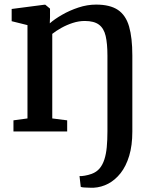

<svg xmlns="http://www.w3.org/2000/svg" viewBox="-20 -586 690 856"><path d="M397.5 251Q390 251 377.8 250.8Q365.5 250.5 354.5 249.8Q343.5 249 340 247L334.5 199Q342 200 358 197.2Q374 194.5 389 189Q410.5 181 424 165Q437.5 149 445.2 125.2Q453 101.5 456 70Q459 38.5 459 -0.5V-338Q459 -391.5 451 -425.8Q443 -460 421 -476.2Q399 -492.5 358 -492.5Q331.5 -492.5 304.5 -483.8Q277.5 -475 253.8 -461.8Q230 -448.5 213 -435V-58L279.5 -49.5V0H40V-49.5L102.5 -58V-474L32 -491.5V-546L178 -565H182L203 -547.5V-510L202 -482Q223.5 -501 257 -520.2Q290.5 -539.5 329.8 -552.5Q369 -565.5 408.5 -565.5Q470.5 -565.5 505.8 -541.8Q541 -518 555.5 -467.8Q570 -417.5 570 -338.5V0.5Q570 62.5 556 108.8Q542 155 517.8 185.8Q493.5 216.5 462.8 232.8Q432 249 397.5 251Z"/></svg>

Font: Merriweather 24pt Medium
Style: Regular
Weight: 500
Designer: Eben Sorkin
Foundry: Eben Sorkin
Version: Version 2.100